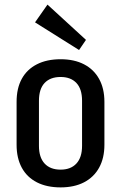

<svg xmlns="http://www.w3.org/2000/svg" viewBox="-20 -805 525 833"><path d="M243 8Q183 8 140 -14Q97 -36 74.5 -77.5Q52 -119 52 -177V-363Q52 -422 74.5 -463Q97 -504 140 -526Q183 -548 243 -548Q302 -548 344.5 -526Q387 -504 410 -462.5Q433 -421 433 -363V-177Q433 -119 410 -77.5Q387 -36 344.5 -14Q302 8 243 8ZM243 -69Q287 -69 311.5 -95.5Q336 -122 336 -172V-368Q336 -419 311.5 -445Q287 -471 243 -471Q198 -471 173.5 -445Q149 -419 149 -368V-172Q149 -122 173.5 -95.5Q198 -69 243 -69ZM353 -632 323 -588 132 -708 186 -785Z"/></svg>

Font: Pathway Extreme Condensed Medium
Style: Regular
Weight: 500
Width: 3
Version: Version 1.001;gftools[0.9.26]